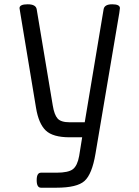

<svg xmlns="http://www.w3.org/2000/svg" viewBox="-20 -625 650 895"><path d="M243 250H171Q151 250 151 215Q151 180 171 180H243Q299 180 320 163.5Q341 147 349 102L363 15H305Q226 15 193 -17Q160 -49 148 -122L75 -562Q71 -585 71 -587Q71 -605 109 -605Q147 -605 151 -582L226 -133Q233 -90 248.5 -72.5Q264 -55 305 -55H375L463 -582Q467 -605 503 -605Q539 -605 539 -587Q539 -585 536 -564L425 92Q409 187 374 218.5Q339 250 243 250Z"/></svg>

Font: Offside
Style: Regular
Weight: 400
Designer: Eduardo Rodriguez Tunni
Foundry: Eduardo Rodriguez Tunni
Version: Version 1.001